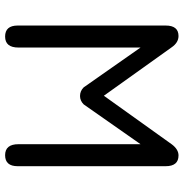

<svg xmlns="http://www.w3.org/2000/svg" viewBox="-4 -684 702 733"><g transform="rotate(90 346.5 -318.0)"><path d="M531 -504 379 -287Q365 -273 347 -273Q328 -273 314 -287L162 -504V-38Q162 13 120 13Q78 13 78 -35V-600Q78 -649 118 -649Q143 -649 161 -623L346 -364L532 -624Q551 -649 574 -649Q615 -649 615 -600V-35Q615 13 573 13Q531 13 531 -38Z"/></g></svg>

Font: Jura
Style: Bold
Weight: 700
Designer: Daniel Johnson, Alexei Vanyashin
Foundry: Daniel Johnson
Version: Version 5.103